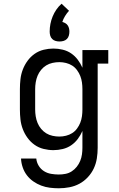

<svg xmlns="http://www.w3.org/2000/svg" viewBox="-20 -799 640 1032"><path d="M296 213Q272 213 248 210Q224 207 201.5 198.5Q179 190 159 176Q139 162 124.5 143Q110 124 102 100.5Q94 77 93 53H175Q177 74 188 92Q199 110 216.5 121Q234 132 255 135.5Q276 139 296 139Q314 139 332 135.5Q350 132 365.5 122Q381 112 392.5 97.5Q404 83 411 66Q418 49 420.5 31Q423 13 423 -5V-95Q413 -72 398 -52Q383 -32 362.5 -18Q342 -4 317 2Q292 8 267 8Q241 8 214.5 1.5Q188 -5 166 -20.5Q144 -36 128 -58Q112 -80 102.5 -105Q93 -130 90 -156.5Q87 -183 87 -210V-320Q87 -347 90 -373.5Q93 -400 102.5 -425Q112 -450 128 -472Q144 -494 166 -509.5Q188 -525 214.5 -531.5Q241 -538 267 -538Q292 -538 317 -532Q342 -526 362.5 -512Q383 -498 398 -478Q413 -458 423 -435V-530H562V-457H505V-5Q505 24 500.5 52.5Q496 81 484 106.5Q472 132 452 153.5Q432 175 407 188.5Q382 202 353.5 207.5Q325 213 296 213ZM299 -65Q317 -65 335 -69.5Q353 -74 368 -83.5Q383 -93 394 -108Q405 -123 411.5 -139.5Q418 -156 420.5 -174Q423 -192 423 -210V-320Q423 -338 420.5 -356Q418 -374 411.5 -390.5Q405 -407 394 -422Q383 -437 368 -446.5Q353 -456 335 -460.5Q317 -465 299 -465Q281 -465 262.5 -461Q244 -457 228.5 -447.5Q213 -438 201 -423.5Q189 -409 182 -392Q175 -375 172 -356.5Q169 -338 169 -320V-210Q169 -192 172 -173.5Q175 -155 182 -138Q189 -121 201 -106.5Q213 -92 228.5 -82.5Q244 -73 262.5 -69Q281 -65 299 -65ZM300 -576Q289 -576 278.5 -579Q268 -582 260.5 -589.5Q253 -597 250 -607.5Q247 -618 247 -629Q247 -650 251 -670.5Q255 -691 263 -710.5Q271 -730 283 -747.5Q295 -765 311 -779L351 -741Q339 -728 329.5 -712.5Q320 -697 315 -681Q323 -679 331 -674.5Q339 -670 344 -662.5Q349 -655 351 -646.5Q353 -638 353 -629Q353 -618 350 -607.5Q347 -597 339.5 -589.5Q332 -582 321.5 -579Q311 -576 300 -576Z"/></svg>

Font: Iosevka Curly Slab Extended
Style: Regular
Weight: 400
Width: 7
Monospace: yes
Designer: Belleve Invis
Foundry: Belleve Invis
Version: Version 11.1.0; ttfautohint (v1.8.3)